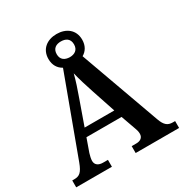

<svg xmlns="http://www.w3.org/2000/svg" viewBox="-198 -1031 1131 1183"><g transform="rotate(-30 367.5 -439.5)"><path d="M3 0H257V-49H222C191 -49 169 -63 169 -92C169 -106 174 -127 179 -143L212 -236H462L499 -132C504 -120 508 -105 508 -91C508 -61 486 -49 459 -49H426V0H735V-49H719C684 -49 663 -63 645 -114L441 -680C471 -697 490 -728 490 -770C490 -841 437 -879 370 -879C303 -879 250 -841 250 -770C250 -726 270 -696 301 -679L96 -124C73 -62 54 -49 17 -49H3ZM370 -714C335 -715 309 -731 309 -770C309 -811 337 -826 370 -826C404 -826 432 -811 432 -770C432 -730 404 -714 370 -714ZM232 -293 294 -468C313 -520 330 -572 341 -616C352 -569 370 -512 387 -461L443 -293Z"/></g></svg>

Font: Noto Serif Gurmukhi SemiBold
Style: Regular
Weight: 600
Designer: Vaibhav Singh and the Monotype Design Team
Foundry: Monotype Imaging Inc.
Version: Version 2.004